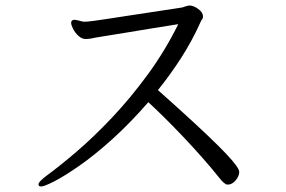

<svg xmlns="http://www.w3.org/2000/svg" viewBox="-20 -678 1040 699"><path d="M707 -591Q679 -529 640 -468Q601 -407 555 -350Q636 -278 690 -228Q744 -178 776.5 -145.5Q809 -113 825 -94Q841 -75 846 -66Q851 -57 851 -52Q851 -37 838 -21.5Q825 -6 810 -6Q805 -6 803 -7Q801 -8 795 -12.5Q789 -17 778 -31Q751 -65 717 -103.5Q683 -142 646.5 -180.5Q610 -219 577 -251.5Q544 -284 520 -306Q453 -229 388.5 -171Q324 -113 269.5 -75Q215 -37 178 -18Q141 1 129 1Q123 1 121.5 -2.5Q120 -6 120 -7Q120 -12 128 -20Q136 -28 149 -38Q197 -73 259.5 -126.5Q322 -180 389 -251Q456 -322 518.5 -407.5Q581 -493 629 -590Q589 -584 538 -575.5Q487 -567 438 -559Q389 -551 354.5 -545.5Q320 -540 313 -538Q307 -537 302 -536.5Q297 -536 292 -536Q278 -536 265.5 -547.5Q253 -559 246 -573Q239 -587 239 -595Q239 -605 250 -606H251Q256 -606 267 -603Q278 -600 283 -599H291Q294 -599 299.5 -599.5Q305 -600 321 -602Q337 -604 372.5 -609.5Q408 -615 470.5 -624.5Q533 -634 632 -649Q647 -651 650.5 -653Q654 -655 664 -657Q666 -657 667 -657.5Q668 -658 669 -658Q684 -658 701.5 -645.5Q719 -633 719 -618Q719 -610 713 -604Z"/></svg>

Font: Moon Stars Kai HW
Style: Regular
Weight: 400
Designer: GuiWonder
Version: Version 1.101